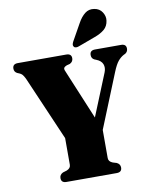

<svg xmlns="http://www.w3.org/2000/svg" viewBox="-98 -998 853 1071"><g transform="rotate(-10 328.0 -462.5)"><path d="M504.5 -26.5Q504.5 0 475 0H190.5Q161 0 161 -26.5Q161 -46 180.5 -55.5L202 -62Q225.5 -71 225.5 -91V-242L68 -606.5Q59 -624.5 52.5 -631.2Q46 -638 37 -641.5L25 -646.5Q8.5 -655 8.5 -673.5Q8.5 -700 38 -700H312.5Q342 -700 342 -674Q342 -654.5 323 -645L305.5 -640.5Q289.5 -634 287.8 -626.2Q286 -618.5 294.5 -601.5L409 -326.5L506 -565Q516 -590.5 507.8 -611Q499.5 -631.5 472.5 -642L461.5 -646.5Q446 -654.5 446 -673.5Q446 -700 475.5 -700H623Q652 -700 652 -674Q652 -656.5 637 -647L628.5 -643Q610.5 -633.5 595.5 -615.5Q580.5 -597.5 564.5 -558L440 -250.5V-91Q440 -71 463.5 -62L485 -55.5Q504.5 -46 504.5 -26.5ZM417 -860Q435 -893 457.8 -910.8Q480.5 -928.5 510 -923.5Q540 -919 555 -895.5Q570 -872 566.5 -848Q562.5 -816.5 541 -798.5Q519.5 -780.5 486 -768.5L388.5 -732.5Q381 -729.5 373 -730Q365 -730.5 361 -736.5Q356.5 -742.5 358 -749.8Q359.5 -757 363.5 -764.5Z"/></g></svg>

Font: Fraunces 144pt Soft Black
Style: Regular
Weight: 900
Version: Version 1.000;[b76b70a41]